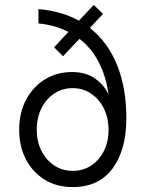

<svg xmlns="http://www.w3.org/2000/svg" viewBox="-20 -749 592 781"><path d="M275.5 12Q210.5 12 161.5 -18.2Q112.5 -48.5 85.2 -101.2Q58 -154 58 -221Q58 -291 86.5 -344Q115 -397 163.5 -426.5Q212 -456 272.5 -456Q330.5 -456 368.2 -428.5Q406 -401 421.5 -363.5Q412.5 -435 382.8 -493.8Q353 -552.5 303.5 -591L236.5 -520.5L200 -556.5L258 -619Q204 -647.5 136.5 -653.5V-712Q230 -704 301 -665L361.5 -729L399 -692.5L345.5 -635.5Q418.5 -578 456.2 -484.5Q494 -391 494 -268.5Q494 -140 438.2 -64Q382.5 12 275.5 12ZM275.5 -54Q318.5 -54 351.2 -75.8Q384 -97.5 402.8 -135.2Q421.5 -173 421.5 -220Q421.5 -268.5 402.8 -307Q384 -345.5 351 -368Q318 -390.5 275 -390.5Q234 -390.5 201 -368.8Q168 -347 148.8 -308.8Q129.5 -270.5 129.5 -221Q129.5 -173.5 148.5 -135.8Q167.5 -98 200.5 -76Q233.5 -54 275.5 -54Z"/></svg>

Font: Overpass Light
Style: Regular
Weight: 300
Designer: Delve Withrington, Dave Bailey, Thomas Jockin
Foundry: Delve Fonts LLC
Version: Version 4.000; ttfautohint (v1.8.3)